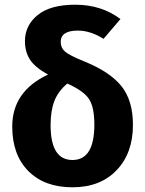

<svg xmlns="http://www.w3.org/2000/svg" viewBox="-20 -779 617 816"><path d="M338 -518Q447 -474 496 -413Q545 -352 545 -248Q545 -128 475.5 -55.5Q406 17 288 17Q169 17 100.5 -52Q32 -121 32 -241Q32 -391 184 -462Q127 -494 106.5 -527Q86 -560 86 -604Q86 -671 140 -715Q194 -759 300 -759Q411 -759 492 -698L420 -614Q364 -649 311 -649Q238 -649 238 -601Q238 -576 256 -560Q274 -544 338 -518ZM381 -249Q381 -322 359 -357Q337 -392 266 -424Q227 -391 211 -349.5Q195 -308 195 -247Q195 -99 288 -99Q381 -99 381 -249Z"/></svg>

Font: FiraGO
Style: Bold
Weight: 700
Designer: bBox Type
Foundry: bBox Type GmbH
Version: Version 1.001;PS 001.001;hotconv 1.0.88;makeotf.lib2.5.64775